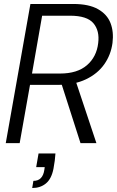

<svg xmlns="http://www.w3.org/2000/svg" viewBox="-20 -720 588 966"><path d="M9 0 133 -700H349Q427 -700 473 -674Q519 -648 536 -604Q553 -560 546 -504Q538 -444 504.5 -396.5Q471 -349 412.5 -321Q354 -293 272 -293H131L79 0ZM385 0 284 -315H360L465 0ZM141 -350H282Q369 -350 417.5 -392Q466 -434 474 -503Q482 -565 450 -603Q418 -641 332 -641H192ZM142 226 148 190Q172 190 185.5 176Q199 162 203 135L205 121H162L174 52H259Q258 70 255.5 88.5Q253 107 249 129Q239 180 211 203Q183 226 142 226Z"/></svg>

Font: DM Sans 36pt Light
Style: Italic
Weight: 300
Italic angle: -10°
Designer: Colophon Foundry, Jonny Pinhorn
Foundry: Colophon Foundry
Version: Version 4.004;gftools[0.9.30]